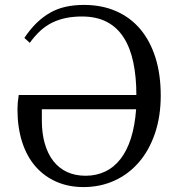

<svg xmlns="http://www.w3.org/2000/svg" viewBox="-20 -750 732 780"><path d="M534 -364H56Q53 -343 52 -331.5Q51 -320 51 -306Q51 -232 70 -173Q89 -114 124.5 -73.5Q160 -33 209.5 -11.5Q259 10 319 10Q387 10 444.5 -16Q502 -42 544 -90.5Q586 -139 609.5 -208Q633 -277 633 -362Q633 -448 611.5 -516Q590 -584 550 -631.5Q510 -679 452 -704.5Q394 -730 321 -730Q281 -730 247 -722.5Q213 -715 184 -698.5Q155 -682 129 -657Q103 -632 79 -596L101 -576Q122 -605 144.5 -625.5Q167 -646 193 -658.5Q219 -671 248.5 -677Q278 -683 313 -683Q372 -683 414 -661Q456 -639 482.5 -597.5Q509 -556 521.5 -497Q534 -438 534 -364ZM328 -36Q285 -36 252 -51.5Q219 -67 196.5 -96Q174 -125 162 -166.5Q150 -208 150 -260V-306H533Q528 -239 512 -188.5Q496 -138 469.5 -104Q443 -70 407 -53Q371 -36 328 -36Z"/></svg>

Font: GradeGX
Style: Regular
Weight: 100
Width: 1
Designer: Adam Twardoch
Foundry: Adam Twardoch
Version: Version 2.002; DEVELOPMENT